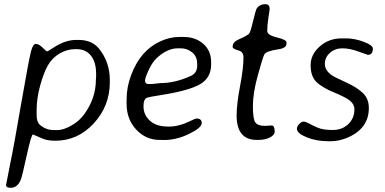

<svg xmlns="http://www.w3.org/2000/svg" viewBox="-20 -667 1836 916"><path d="M438.5 -314.9Q438.5 -371.1 413.6 -401.9Q388.7 -432.6 344.7 -432.6H338.9Q300.3 -432.6 264.9 -412.1Q229.5 -391.6 209 -356Q188.5 -320.3 171.6 -258.8Q154.8 -197.3 154.8 -144.5V-117.7Q154.8 -85 170.4 -71.3Q199.2 -46.4 236.8 -46.4H252.9Q283.2 -46.4 321.3 -68.4Q359.4 -90.3 382.3 -122.6Q437.5 -198.7 437.5 -287.1L438.5 -298.3ZM503.9 -285.2V-274.4Q503.9 -161.6 427.5 -78.6Q351.1 4.4 243.7 4.4Q206.5 4.4 182.6 -5.9L137.2 -25.4Q129.4 -25.4 107.7 73.7Q85.9 172.9 79.6 189.5Q64 229 30.8 229Q8.8 229 8.8 215.3Q8.8 211.9 17.6 171.4L28.3 115.7Q32.7 93.3 38.8 64Q44.9 34.7 81.8 -177Q118.7 -388.7 128.2 -423.1Q137.7 -457.5 150.4 -457.5Q165.5 -457.5 183.3 -439.7Q201.2 -421.9 204.6 -421.9Q208 -421.9 233.4 -438.5Q290 -476.6 344.2 -476.6H354Q418.5 -476.6 452.1 -435.1Q503.9 -371.6 503.9 -285.2Z M842.8 -436.5H828.6Q779.3 -436.5 730 -392.1Q707 -371.1 689.5 -333.3Q671.9 -295.4 671.9 -282.7Q671.9 -266.1 688 -266.1H704.1L745.1 -270.5Q815.9 -270.5 891.1 -305.2Q920.9 -318.8 920.9 -354.5V-361.3L920.4 -364.7Q920.4 -397.9 896.7 -417.2Q873 -436.5 842.8 -436.5ZM741.2 0.5Q675.8 0.5 629.9 -48.8Q584 -98.1 584 -171.4V-192.4Q584 -251 605.5 -308.6Q649.4 -426.3 744.6 -469.7Q790.5 -490.7 834.5 -490.7H856Q912.1 -490.7 949.7 -458Q987.3 -425.3 987.3 -370.1V-359.4Q987.3 -295.4 933.6 -264.6Q879.9 -233.9 744.6 -212.9Q691.9 -204.6 682.1 -201.2Q664.6 -194.8 664.6 -160.2Q664.6 -111.8 705.6 -83Q734.4 -63 784.2 -63Q834 -63 886.2 -88.9Q911.6 -101.6 918 -101.6Q942.4 -101.6 942.4 -79.6Q942.4 -57.6 882.3 -28.3Q822.3 1 762.7 1L752 0.5Z M1204.6 0.5Q1108.9 0.5 1108.9 -116.2Q1108.9 -169.9 1125.2 -255.9Q1141.6 -341.8 1141.6 -392.6Q1141.6 -419.9 1119.1 -425.8Q1089.8 -433.6 1089.8 -443.4Q1089.8 -466.3 1117.7 -478.5Q1163.6 -498.5 1169.7 -508.1Q1175.8 -517.6 1187.7 -567.1Q1199.7 -616.7 1203.1 -623.5Q1215.8 -647 1247.1 -647Q1266.6 -647 1266.6 -623.5Q1266.6 -622.1 1260.7 -584Q1254.9 -545.9 1254.9 -519.5Q1254.9 -499.5 1300.8 -488.5Q1346.7 -477.5 1346.7 -465.3V-458Q1346.7 -437.5 1307.1 -431.6Q1248.5 -423.3 1240.5 -406.2Q1232.4 -389.2 1209.5 -305.7Q1186.5 -222.2 1186.5 -160.4Q1186.5 -98.6 1198.5 -82.5Q1210.4 -66.4 1245.1 -66.4L1275.9 -68.4Q1290.5 -68.4 1290.5 -39.6Q1290.5 -22.9 1267.8 -11.2Q1245.1 0.5 1213.4 0.5Z M1670.9 -146Q1670.9 -168 1651.4 -185.1Q1631.8 -202.1 1574 -225.8Q1516.1 -249.5 1489 -276.6Q1461.9 -303.7 1461.9 -355.5Q1461.9 -407.2 1505.6 -445.6Q1549.3 -483.9 1609.9 -483.9H1631.8Q1672.4 -483.9 1715.6 -467.5Q1758.8 -451.2 1758.8 -435.1Q1758.8 -405.3 1734.9 -405.3Q1733.4 -405.3 1690.9 -420.9Q1648.4 -436.5 1613.3 -436.5Q1578.1 -436.5 1554 -414.8Q1529.8 -393.1 1529.8 -362.1Q1529.8 -331.1 1563.5 -307.6Q1575.2 -299.3 1629.2 -274.9Q1683.1 -250.5 1711.4 -223.1Q1739.7 -195.8 1739.7 -151.9Q1739.7 -50.8 1631.8 -7.8Q1594.2 6.8 1557.6 6.8H1546.4Q1489.7 6.8 1443.1 -12Q1396.5 -30.8 1396.5 -52.7Q1396.5 -64 1407.5 -75.4Q1418.5 -86.9 1428.2 -86.9Q1438 -86.9 1455.1 -77.4Q1472.2 -67.9 1496.8 -57.4Q1521.5 -46.9 1567.1 -46.9Q1612.8 -46.9 1641.8 -75Q1670.9 -103 1670.9 -146Z"/></svg>

Font: Averia Sans Libre Light
Style: Italic
Weight: 300
Italic angle: -8.5°
Version: Version 1.002